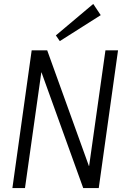

<svg xmlns="http://www.w3.org/2000/svg" viewBox="-20 -956 641 976"><path d="M580 -700 482 0H403L191 -588H190L107 0H43L141 -700H220L432 -112H433L516 -700ZM492 -879 284 -747 264 -776 454 -936Z"/></svg>

Font: Pathway Extreme SemiCondensed ExtraLight
Style: Italic
Weight: 250
Width: 4
Italic angle: -8°
Version: Version 1.001;gftools[0.9.26]